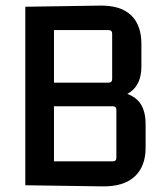

<svg xmlns="http://www.w3.org/2000/svg" viewBox="-20 -659 595 683"><path d="M498 -134Q498 -67 459 -31Q420 5 345 4L70 0V-635L332 -639Q407 -641 445 -606Q483 -571 483 -502V-423Q483 -360 444 -332Q405 -304 330 -304L339 -339Q420 -339 459 -311.5Q498 -284 498 -217ZM172 -299V-69L155 -85H381Q394 -85 394 -98V-268Q394 -281 381 -281H156ZM172 -570V-348L156 -365H366Q379 -365 379 -378V-539Q379 -552 366 -552H156Z"/></svg>

Font: Gemunu Libre ExtraLight SemiBold
Style: Regular
Weight: 600
Version: Version 1.100